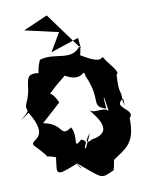

<svg xmlns="http://www.w3.org/2000/svg" viewBox="-155 -1078 945 1241"><g transform="rotate(-10 317.5 -457.0)"><path d="M636 -339 627 -370C632 -454 608 -405 619 -548C649 -551 575 -631 564 -649C528 -716 581 -601 407 -710C372 -614 429 -744 415 -770C351 -677 251 -757 149 -726C131 -707 92 -543 164 -632C3 -678 70 -587 16 -473C-20 -394 58 -445 -43 -360L15 -401C134 -208 -14 -231 12 -187C146 -48 35 -127 140 -87C127 30 102 45 305 -39C182 -86 361 95 258 -32C424 107 398 101 492 61C504 25 529 -130 490 6C591 -65 656 -80 653 -253C706 -306 547 -334 633 -386ZM340 -109C318 -126 379 -148 320 -171C252 -109 308 -190 270 -260C185 -202 231 -294 96 -318L221 -431C241 -384 175 -579 138 -458C247 -586 327 -603 268 -608C403 -517 413 -641 419 -570C497 -399 412 -372 515 -340C504 -457 514 -443 536 -250C555 -394 441 -306 403 -351C436 -307 557 -180 378 -158C430 -178 299 -102 383 -203ZM421 -752 240 -1000 80 -930 300 -880 229 -760 414 -822Z"/></g></svg>

Font: Asimov Silicon
Style: Regular
Weight: 400
Designer: Google
Version: Version 2.000980; 2014